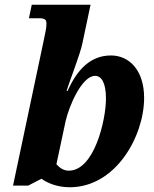

<svg xmlns="http://www.w3.org/2000/svg" viewBox="-20 -780 648 810"><path d="M274 10C469 10 588 -206 588 -367C588 -483 526 -546 448 -546C363 -546 306 -488 265 -396H261C271 -432 319 -552 328 -599L362 -760H114L102 -703H144C168 -703 176 -698 176 -681C176 -659 171 -644 165 -612L35 3H99L155 -26C179 -8 222 10 274 10ZM270 -60C247 -60 231 -73 218 -87L257 -270C272 -335 326 -460 381 -460C407 -460 427 -433 427 -364C427 -274 378 -60 270 -60Z"/></svg>

Font: Noto Serif SemiCondensed Extra
Style: Italic
Weight: 800
Width: 4
Italic angle: -12°
Designer: Monotype Design Team
Foundry: Monotype Imaging Inc.
Version: Version 1.901